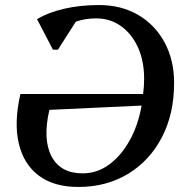

<svg xmlns="http://www.w3.org/2000/svg" viewBox="-20 -726 722 762"><path d="M291 16Q194 16 134 -29Q74 -74 54.5 -157Q35 -240 61 -353H548Q552 -383 552 -414Q552 -484 527.5 -538Q503 -592 460 -622.5Q417 -653 362 -653Q318 -653 281 -640L210 -529H190L127 -650Q172 -677 235.5 -691.5Q299 -706 373 -706Q461 -706 528 -667Q595 -628 633 -558Q671 -488 671 -397Q671 -275 623 -182Q575 -89 489 -36.5Q403 16 291 16ZM176 -290Q149 -173 184.5 -105.5Q220 -38 308 -38Q365 -38 412.5 -72.5Q460 -107 494 -167.5Q528 -228 542 -307Z"/></svg>

Font: Platypi
Style: Italic
Weight: 400
Italic angle: -13°
Designer: David Sargent
Foundry: Bolt Cutter Type
Version: Version 1.200; ttfautohint (v1.8.4.7-5d5b)